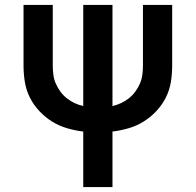

<svg xmlns="http://www.w3.org/2000/svg" viewBox="-20 -755 790 775"><path d="M316 0V-224Q283 -228 250.5 -237.5Q218 -247 190 -264.5Q162 -282 139 -306.5Q116 -331 101 -360.5Q86 -390 80.5 -423Q75 -456 75 -490V-735H193V-490Q193 -471 195.5 -452.5Q198 -434 205.5 -417Q213 -400 224 -385Q235 -370 249.5 -358.5Q264 -347 281 -339Q298 -331 316 -327V-735H434V-327Q452 -331 469 -339Q486 -347 500.5 -358.5Q515 -370 526 -385Q537 -400 544.5 -417Q552 -434 554.5 -452.5Q557 -471 557 -490V-735H675V-490Q675 -456 669.5 -423Q664 -390 649 -360.5Q634 -331 611 -306.5Q588 -282 560 -264.5Q532 -247 499.5 -237.5Q467 -228 434 -224V0Z"/></svg>

Font: Iosevka Book
Style: Bold
Weight: 700
Designer: Belleve Invis
Foundry: Belleve Invis
Version: Version 28.0.7; ttfautohint (v1.8.3)